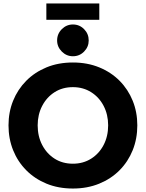

<svg xmlns="http://www.w3.org/2000/svg" viewBox="-20 -1073 839 1106"><path d="M400 13Q316 13 248 -15Q180 -43 131 -92.5Q82 -142 55.5 -208Q29 -274 29 -351Q29 -427 55.5 -492.5Q82 -558 131 -607.5Q180 -657 248 -685Q316 -713 400 -713Q483 -713 551.5 -685Q620 -657 669 -607.5Q718 -558 744.5 -492.5Q771 -427 771 -351Q771 -274 744.5 -208Q718 -142 669 -92.5Q620 -43 551.5 -15Q483 13 400 13ZM400 -130Q459 -130 505 -159Q551 -188 577 -238Q603 -288 603 -351Q603 -413 577 -463Q551 -513 505 -542Q459 -571 400 -571Q340 -571 294.5 -542Q249 -513 223 -463Q197 -413 197 -351Q197 -288 223 -238Q249 -188 294.5 -159Q340 -130 400 -130ZM400 -749Q363 -749 336 -776Q309 -803 309 -840Q309 -878 336 -905Q363 -932 400 -932Q438 -932 464.5 -905Q491 -878 491 -840Q491 -803 464.5 -776Q438 -749 400 -749ZM247 -959V-1053H552V-959Z"/></svg>

Font: MuseoModerno
Style: Bold
Weight: 700
Designer: Pablo Cosgaya, Héctor Gatti, Marcela Romero, and the Authors of The MuseoModerno Project.
Foundry: Omnibus-Type Team
Version: Version 1.001